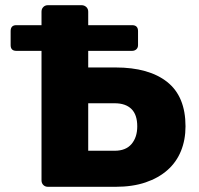

<svg xmlns="http://www.w3.org/2000/svg" viewBox="-20 -720 768 740"><path d="M320 -524V-460H425Q554 -460 624.5 -404Q695 -348 695 -233Q695 -181 677.5 -138Q660 -95 625.5 -64.5Q591 -34 541 -17Q491 0 425 0H165Q154 0 147 -7Q140 -14 140 -25V-524H43Q21 -524 21 -546V-600Q21 -623 43 -623H140V-675Q140 -686 147 -693Q154 -700 165 -700H294Q305 -700 312.5 -693Q320 -686 320 -675V-623H489Q512 -623 512 -600V-546Q512 -536 505.5 -530Q499 -524 489 -524ZM320 -139H422Q465 -139 487 -165Q509 -191 509 -233Q509 -278 486.5 -300Q464 -322 422 -322H320Z"/></svg>

Font: Fz Rubik
Style: Bold
Weight: 700
Designer: Hubert and Fischer
Foundry: Hubert and Fischer
Version: Vit hóa bi FontZin.com